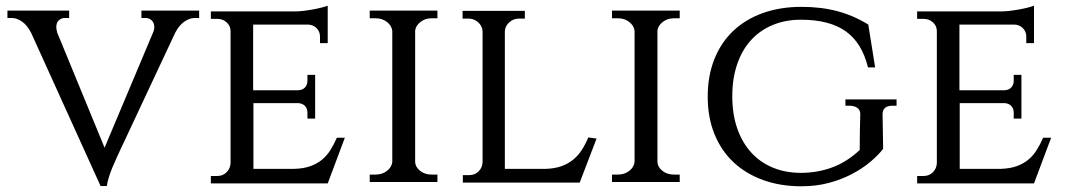

<svg xmlns="http://www.w3.org/2000/svg" viewBox="-20 -637 3742 672"><path d="M677 -600V-574H661Q644 -574 625.5 -561.5Q607 -549 593 -522L391 -91Q381 -69 373 -50Q366 -33 360.5 -15Q355 3 354 14H332L89 -522Q75 -549 57 -561.5Q39 -574 22 -574H6V-600H222V-574H206Q195 -574 186 -566Q177 -558 177 -542Q177 -534 180 -525L179 -526L346 -120L516 -524Q520 -532 520 -542Q520 -557 511 -565.5Q502 -574 491 -574H475V-600Z M1127 5H718V-21H740Q760 -21 773 -34Q786 -47 787 -66V-528Q787 -546 773.5 -558.5Q760 -571 740 -571H718V-597H1011Q1025 -597 1042 -599Q1059 -601 1075.5 -604Q1092 -607 1105.5 -610.5Q1119 -614 1127 -617V-486H1100V-509Q1100 -526 1088.5 -538Q1077 -550 1059 -551H866V-321H1024Q1040 -322 1048 -331.5Q1056 -341 1056 -354V-375H1083V-222H1056V-243Q1056 -256 1048.5 -265Q1041 -274 1026 -276H867V-46H1010Q1043 -47 1066.5 -55.5Q1090 -64 1107 -78Q1124 -92 1136.5 -112Q1149 -132 1159 -155H1187Z M1274 0V-26H1295Q1318 -26 1334.5 -39Q1351 -52 1353 -70V-529Q1351 -547 1334.5 -560Q1318 -573 1295 -573H1274V-600H1511V-573H1490Q1468 -573 1451.5 -560Q1435 -547 1433 -530V-70Q1434 -52 1450.5 -39Q1467 -26 1490 -26H1511V0Z M2068 -152 2009 2H1600V-24H1622Q1642 -24 1655 -37Q1668 -50 1669 -69V-528Q1668 -546 1653.5 -559Q1639 -572 1619 -572H1599V-599H1817V-572H1797Q1777 -572 1762.5 -559Q1748 -546 1747 -528V-46H1890Q1922 -47 1945.5 -55.5Q1969 -64 1986.5 -78.5Q2004 -93 2016.5 -112.5Q2029 -132 2039 -156Z M2122 0V-26H2143Q2166 -26 2182.5 -39Q2199 -52 2201 -70V-529Q2199 -547 2182.5 -560Q2166 -573 2143 -573H2122V-600H2359V-573H2338Q2316 -573 2299.5 -560Q2283 -547 2281 -530V-70Q2282 -52 2298.5 -39Q2315 -26 2338 -26H2359V0Z M3071 -116Q3053 -93 3025.5 -70Q2998 -47 2962 -28Q2926 -9 2881.5 3Q2837 15 2785 15Q2711 15 2650.5 -7Q2590 -29 2547 -69.5Q2504 -110 2480.5 -168Q2457 -226 2457 -299Q2457 -372 2480.5 -430.5Q2504 -489 2547 -529.5Q2590 -570 2650.5 -591.5Q2711 -613 2785 -613Q2854 -613 2910.5 -598Q2967 -583 3019 -551L3043 -401H3018Q2997 -487 2940 -527.5Q2883 -568 2783 -568Q2729 -568 2684.5 -549.5Q2640 -531 2608.5 -496.5Q2577 -462 2560 -412Q2543 -362 2543 -300Q2543 -238 2560 -188.5Q2577 -139 2608.5 -104Q2640 -69 2684.5 -50.5Q2729 -32 2783 -32Q2841 -32 2892.5 -51Q2944 -70 2989 -112Q2989 -144 2989.5 -175Q2990 -206 2991 -238Q2991 -252 2980.5 -259.5Q2970 -267 2953 -267H2939V-289H3118V-267H3104Q3069 -267 3069 -237Z M3599 5H3190V-21H3212Q3232 -21 3245 -34Q3258 -47 3259 -66V-528Q3259 -546 3245.5 -558.5Q3232 -571 3212 -571H3190V-597H3483Q3497 -597 3514 -599Q3531 -601 3547.5 -604Q3564 -607 3577.5 -610.5Q3591 -614 3599 -617V-486H3572V-509Q3572 -526 3560.5 -538Q3549 -550 3531 -551H3338V-321H3496Q3512 -322 3520 -331.5Q3528 -341 3528 -354V-375H3555V-222H3528V-243Q3528 -256 3520.5 -265Q3513 -274 3498 -276H3339V-46H3482Q3515 -47 3538.5 -55.5Q3562 -64 3579 -78Q3596 -92 3608.5 -112Q3621 -132 3631 -155H3659Z"/></svg>

Font: Constantine
Style: Regular
Weight: 400
Designer: Dukom Design
Version: Version 1.001;PS 001.001;hotconv 1.0.56;makeotf.lib2.0.21325